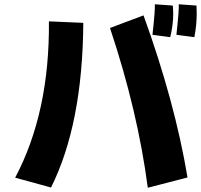

<svg xmlns="http://www.w3.org/2000/svg" viewBox="-20 -861 941 899"><path d="M209 -761 370 -754Q367 -280 219 17L51 -29Q213 -335 209 -761ZM652 -789Q799 -383 858 -30L672 18Q625 -341 495 -730ZM705 -841 789 -835Q791 -816 791 -796Q791 -743 777 -687L694 -698Q707 -817 705 -841ZM817 -841 900 -835Q901 -816 901 -796Q901 -743 890 -687L806 -698Q819 -817 817 -841Z"/></svg>

Font: KN Bobohei
Style: Bold
Weight: 700
Designer: Kingnam Type Foundry
Version: Version 1.710;March 18, 2023